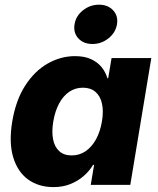

<svg xmlns="http://www.w3.org/2000/svg" viewBox="-20 -781 668 811"><path d="M206.1 9.3Q143.1 9.3 98.6 -22.9Q54.2 -55.2 35.6 -117.2Q17.1 -179.2 31.7 -267.6Q46.9 -358.4 86.7 -419.9Q126.5 -481.4 181.6 -512.7Q236.8 -543.9 296.9 -543.9Q336.9 -543.9 364.5 -531.2Q392.1 -518.6 409.2 -497.3Q426.3 -476.1 433.6 -450.7H437L451.2 -535.6H619.1L530.3 0H363.3L377.4 -84.5H373Q357.4 -58.1 333 -37.1Q308.6 -16.1 276.9 -3.4Q245.1 9.3 206.1 9.3ZM282.7 -124.5Q315.4 -124.5 341.6 -142.3Q367.7 -160.2 385.5 -192.4Q403.3 -224.6 410.6 -268.1Q418 -312 410.6 -344Q403.3 -376 382.8 -393.3Q362.3 -410.6 330.1 -410.6Q297.9 -410.6 272.2 -393.1Q246.6 -375.5 229.5 -343.5Q212.4 -311.5 205.1 -268.1Q197.8 -224.6 204.3 -192.1Q210.9 -159.7 230.7 -142.1Q250.5 -124.5 282.7 -124.5ZM370.6 -595.2Q332.5 -595.2 310.8 -619.1Q289.1 -643.1 294.9 -678.2Q300.3 -713.4 330.3 -737.3Q360.4 -761.2 397.9 -761.2Q436 -761.2 458 -737.3Q480 -713.4 474.1 -678.2Q468.3 -643.1 438.2 -619.1Q408.2 -595.2 370.6 -595.2Z"/></svg>

Font: Inter 20pt ExtraBold
Style: Italic
Weight: 800
Italic angle: -9.3988°
Version: Version 4.001;git-66647c0bb